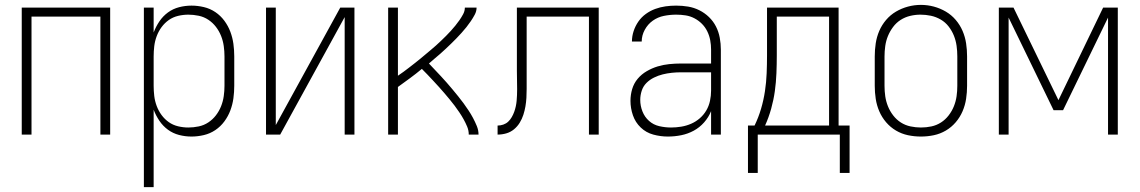

<svg xmlns="http://www.w3.org/2000/svg" viewBox="-20 -551 4665 786"><path d="M69 0V-520H431V0H391V-483H109V0Z M569 215V-520H609V-418Q618 -442 632.5 -463.5Q647 -485 667.5 -500Q688 -515 713 -521.5Q738 -528 764 -528Q789 -528 814.5 -522Q840 -516 861.5 -501.5Q883 -487 898.5 -466Q914 -445 923 -421Q932 -397 935.5 -371.5Q939 -346 939 -320V-200Q939 -174 935.5 -148.5Q932 -123 923 -99Q914 -75 898.5 -54Q883 -33 861.5 -18.5Q840 -4 814.5 2Q789 8 764 8Q738 8 713 1.5Q688 -5 667.5 -20Q647 -35 632.5 -56.5Q618 -78 609 -102V215ZM751 -29Q772 -29 793.5 -33.5Q815 -38 833 -50Q851 -62 864 -79Q877 -96 885 -116Q893 -136 896 -157.5Q899 -179 899 -200V-320Q899 -341 896 -362.5Q893 -384 885 -404Q877 -424 864 -441Q851 -458 833 -470Q815 -482 793.5 -486.5Q772 -491 751 -491Q730 -491 709 -486Q688 -481 671 -469Q654 -457 641.5 -440Q629 -423 621.5 -403Q614 -383 611.5 -362Q609 -341 609 -320V-200Q609 -179 611.5 -158Q614 -137 621.5 -117Q629 -97 641.5 -80Q654 -63 671 -51Q688 -39 709 -34Q730 -29 751 -29Z M1069 0V-520H1109V-39L1373 -520H1431V0H1391V-481L1127 0Z M1569 0V-520H1609V-241Q1621 -249 1632.5 -257.5Q1644 -266 1655 -274.5Q1666 -283 1677.5 -292Q1689 -301 1700 -310Q1711 -319 1721.5 -328Q1732 -337 1743 -346Q1754 -355 1764.5 -364.5Q1775 -374 1785.5 -384Q1796 -394 1806 -404Q1816 -414 1825.5 -424.5Q1835 -435 1844 -446Q1853 -457 1861 -468.5Q1869 -480 1876 -493Q1883 -506 1883 -520H1931Q1931 -505 1923.5 -491Q1916 -477 1907.5 -464.5Q1899 -452 1889.5 -440Q1880 -428 1869.5 -416.5Q1859 -405 1848.5 -394Q1838 -383 1827 -372.5Q1816 -362 1805 -351.5Q1794 -341 1782.5 -331Q1771 -321 1759 -311Q1747 -301 1736 -291Q1748 -278 1760.5 -265Q1773 -252 1785 -239Q1797 -226 1809 -212.5Q1821 -199 1832.5 -185Q1844 -171 1855.5 -157Q1867 -143 1877.5 -128.5Q1888 -114 1898 -99Q1908 -84 1916.5 -68Q1925 -52 1932 -35Q1939 -18 1939 0H1899Q1899 -17 1892.5 -32.5Q1886 -48 1878 -62.5Q1870 -77 1860.5 -91Q1851 -105 1841 -118.5Q1831 -132 1820 -145Q1809 -158 1798.5 -170.5Q1788 -183 1776.5 -195.5Q1765 -208 1753.5 -220.5Q1742 -233 1730.5 -245Q1719 -257 1707 -269Q1683 -249 1658.5 -231Q1634 -213 1609 -195V0Z M2017 0V-37Q2029 -37 2040.5 -41Q2052 -45 2060.5 -53Q2069 -61 2075 -71.5Q2081 -82 2085 -93Q2089 -104 2091.5 -115.5Q2094 -127 2095 -138.5Q2096 -150 2096.5 -162Q2097 -174 2097 -186Q2097 -205 2096.5 -223.5Q2096 -242 2096 -261V-520H2431V0H2391V-483H2136V-261Q2136 -252 2136 -242Q2136 -232 2136 -223Q2136 -205 2136 -187Q2136 -169 2135 -151Q2134 -133 2131 -115.5Q2128 -98 2122.5 -81Q2117 -64 2107.5 -48.5Q2098 -33 2084 -21.5Q2070 -10 2052.5 -5Q2035 0 2017 0Z M2714 8Q2684 8 2654.5 0Q2625 -8 2603 -29Q2581 -50 2571 -79Q2561 -108 2561 -138Q2561 -163 2568 -186.5Q2575 -210 2590.5 -228.5Q2606 -247 2627.5 -259.5Q2649 -272 2672 -279Q2695 -286 2719.5 -288.5Q2744 -291 2768 -291H2891V-348Q2891 -367 2887.5 -386Q2884 -405 2875.5 -422.5Q2867 -440 2853.5 -453.5Q2840 -467 2823 -476Q2806 -485 2787 -488Q2768 -491 2748 -491Q2723 -491 2698 -486Q2673 -481 2652.5 -466.5Q2632 -452 2619.5 -429Q2607 -406 2607 -381H2567Q2567 -403 2574 -424Q2581 -445 2593.5 -463Q2606 -481 2624 -494Q2642 -507 2662.5 -514.5Q2683 -522 2704.5 -525Q2726 -528 2748 -528Q2773 -528 2797 -524Q2821 -520 2843 -509Q2865 -498 2882.5 -481Q2900 -464 2911 -442.5Q2922 -421 2926.5 -396.5Q2931 -372 2931 -348V0H2891V-96Q2881 -71 2862.5 -50Q2844 -29 2820 -16Q2796 -3 2769 2.5Q2742 8 2714 8ZM2727 -29Q2748 -29 2769 -32.5Q2790 -36 2809.5 -44.5Q2829 -53 2845 -67Q2861 -81 2871.5 -99Q2882 -117 2886.5 -138Q2891 -159 2891 -180V-255H2768Q2749 -255 2730 -253Q2711 -251 2693 -246.5Q2675 -242 2657.5 -233.5Q2640 -225 2626.5 -211.5Q2613 -198 2607 -179.5Q2601 -161 2601 -142Q2601 -118 2610 -95Q2619 -72 2637 -56Q2655 -40 2679 -34.5Q2703 -29 2727 -29Z M3042 157V-37H3069Q3085 -70 3095.5 -105.5Q3106 -141 3111.5 -177.5Q3117 -214 3118.5 -251Q3120 -288 3120 -325V-520H3413V-37H3458V157H3418V0H3082V157ZM3112 -37H3374V-483H3160V-325Q3160 -288 3158.5 -251Q3157 -214 3152 -178Q3147 -142 3137 -106Q3127 -70 3112 -37Z M3750 8Q3723 8 3697 2.5Q3671 -3 3648 -16.5Q3625 -30 3607.5 -50.5Q3590 -71 3579.5 -95.5Q3569 -120 3565 -146.5Q3561 -173 3561 -200V-320Q3561 -347 3565 -373.5Q3569 -400 3579.5 -424.5Q3590 -449 3607.5 -469.5Q3625 -490 3648 -503.5Q3671 -517 3697 -524Q3723 -531 3750 -531Q3777 -531 3803 -524Q3829 -517 3852 -503.5Q3875 -490 3892.5 -469.5Q3910 -449 3920.5 -424.5Q3931 -400 3935 -373.5Q3939 -347 3939 -320V-200Q3939 -173 3935 -146.5Q3931 -120 3920.5 -95.5Q3910 -71 3892.5 -50.5Q3875 -30 3852 -16.5Q3829 -3 3803 2.5Q3777 8 3750 8ZM3750 -29Q3772 -29 3793 -33.5Q3814 -38 3832 -49.5Q3850 -61 3863.5 -78.5Q3877 -96 3885 -116Q3893 -136 3896 -157Q3899 -178 3899 -200V-320Q3899 -342 3896 -363.5Q3893 -385 3885 -405Q3877 -425 3863.5 -442.5Q3850 -460 3831 -471Q3812 -482 3791 -486.5Q3770 -491 3748 -491Q3727 -491 3706 -486Q3685 -481 3667 -469.5Q3649 -458 3636 -440.5Q3623 -423 3615 -403.5Q3607 -384 3604 -362.5Q3601 -341 3601 -320V-200Q3601 -178 3604 -157Q3607 -136 3615 -116Q3623 -96 3636.5 -78.5Q3650 -61 3668 -49.5Q3686 -38 3707.5 -33.5Q3729 -29 3750 -29Z M4069 0V-520H4129L4313 -141L4496 -520H4556V0H4516V-479L4332 -100H4293L4109 -479V0Z"/></svg>

Font: Zed Sans Extralight
Style: Regular
Weight: 200
Designer: Belleve Invis
Foundry: Belleve Invis
Version: Version 1.0.0; ttfautohint (v1.8.4)